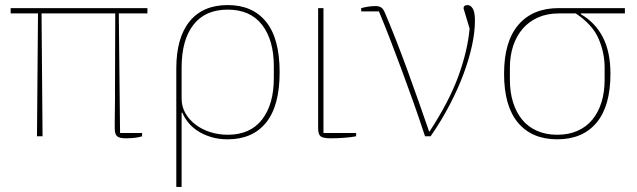

<svg xmlns="http://www.w3.org/2000/svg" viewBox="-20 -538 2513 758"><path d="M130 -485H22V-506H562V-485H449L454 -13H541V0Q529 4 513 6Q497 8 476 8Q452 8 442.5 0Q433 -8 433 -31Q433 -43 433 -62Q433 -81 433.5 -103Q434 -125 434 -148.5Q434 -172 434 -192L435 -485H144L148 0H126Z M676 -267Q676 -389 728.5 -453.5Q781 -518 879 -518Q977 -518 1030.5 -452Q1084 -386 1084 -253Q1084 -120 1030.5 -54Q977 12 879 12Q843 12 813.5 3Q784 -6 761.5 -20.5Q739 -35 723.5 -54Q708 -73 700 -93H697V200H676ZM879 -6Q968 -6 1014.5 -66Q1061 -126 1061 -229V-277Q1061 -380 1014.5 -440Q968 -500 879 -500Q790 -500 743.5 -440Q697 -380 697 -271V-149Q697 -117 712 -91Q727 -65 752 -46Q777 -27 810 -16.5Q843 -6 879 -6Z M1257 -506V-13H1386V0Q1366 4 1339 6Q1312 8 1285 8Q1255 8 1245.5 0Q1236 -8 1236 -31V-506Z M1658 0Q1637 -64 1614 -129Q1591 -194 1567.5 -257.5Q1544 -321 1521 -380.5Q1498 -440 1476 -493H1406V-506Q1417 -509 1432 -511.5Q1447 -514 1462 -514Q1477 -514 1485 -508.5Q1493 -503 1499 -489Q1520 -440 1542.5 -382.5Q1565 -325 1587.5 -263.5Q1610 -202 1632 -139.5Q1654 -77 1674 -19H1676Q1753 -137 1789.5 -237Q1826 -337 1834 -425L1810 -505Q1810 -518 1826 -518Q1838 -518 1846.5 -504Q1855 -490 1855 -457Q1855 -412 1843.5 -358.5Q1832 -305 1810 -246Q1788 -187 1755.5 -124.5Q1723 -62 1680 0Z M2273 -485V-482Q2330 -449 2360 -391Q2390 -333 2390 -247Q2390 -119 2335 -53.5Q2280 12 2180 12Q2080 12 2025 -53.5Q1970 -119 1970 -247Q1970 -374 2026.5 -440Q2083 -506 2186 -506H2447V-485ZM2180 -6Q2225 -6 2260 -21.5Q2295 -37 2318.5 -65.5Q2342 -94 2354.5 -134Q2367 -174 2367 -223V-271Q2367 -330 2343 -385.5Q2319 -441 2253 -485H2186Q2140 -485 2104 -469Q2068 -453 2043.5 -424.5Q2019 -396 2006 -357Q1993 -318 1993 -271V-223Q1993 -174 2005.5 -134Q2018 -94 2041.5 -65.5Q2065 -37 2100 -21.5Q2135 -6 2180 -6Z"/></svg>

Font: IBM Plex Serif Thin
Style: Regular
Weight: 100
Designer: Mike Abbink, Paul van der Laan, Pieter van Rosmalen
Foundry: Bold Monday
Version: Version 3.001